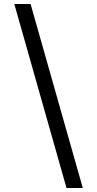

<svg xmlns="http://www.w3.org/2000/svg" viewBox="-20 -812 489 967"><path d="M52 -792H134L397 135H315Z"/></svg>

Font: telugu15
Style: Book
Weight: 400
Designer: Jelle Bosma - Monotype Design Team
Foundry: Monotype Imaging Inc.
Version: Version 2.003